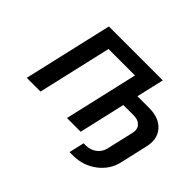

<svg xmlns="http://www.w3.org/2000/svg" viewBox="-183 -1020 1483 1483"><g transform="rotate(45 558.0 -278.5)"><path d="M959 -276Q970 -322 945 -350.5Q920 -379 872 -379H757L670 0H520L659 -604H370L231 0H81L249 -729H838L786 -504H913Q1024 -504 1078 -441Q1132 -378 1110 -282L1057 -50Q1034 46 951 109Q867 172 757 172H720L749 47H774Q822 47 859.5 19Q897 -9 908 -56Z"/></g></svg>

Font: Miedinger
Style: Bold-Italic
Weight: 700
Italic angle: -13°
Version: Version 001.000